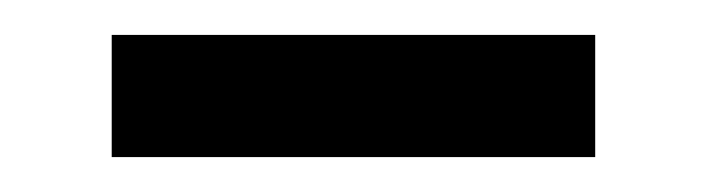

<svg xmlns="http://www.w3.org/2000/svg" viewBox="-20 -678 405 110"><path d="M44 -658H321V-588H44Z"/></svg>

Font: Bai Jamjuree Medium
Style: Regular
Weight: 500
Version: Version 1.000; ttfautohint (v1.6)